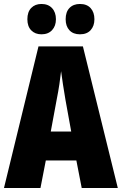

<svg xmlns="http://www.w3.org/2000/svg" viewBox="-20 -948 614 968"><path d="M392 0 365 -139H211L184 0H0L174 -714H398L574 0ZM310 -445Q303 -485 297.5 -522Q292 -559 288 -589Q285 -561 279.5 -524Q274 -487 266 -447L236 -285H339ZM118 -851Q118 -888 137.5 -908Q157 -928 189 -928Q223 -928 242.5 -907Q262 -886 262 -851Q262 -817 242.5 -796Q223 -775 189 -775Q157 -775 137.5 -795Q118 -815 118 -851ZM311 -851Q311 -888 330.5 -908Q350 -928 383 -928Q418 -928 437 -907Q456 -886 456 -851Q456 -817 437 -796Q418 -775 383 -775Q349 -775 330 -795.5Q311 -816 311 -851Z"/></svg>

Font: Noto Sans ExtraCondensed Black
Style: Regular
Weight: 900
Width: 2
Designer: Monotype Design Team
Foundry: Monotype Imaging Inc.
Version: Version 2.013; ttfautohint (v1.8.4.7-5d5b)